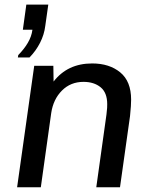

<svg xmlns="http://www.w3.org/2000/svg" viewBox="-20 -788 640 808"><path d="M55.2 -546.2 56.8 -556.2Q81.2 -581 97 -607.6Q112.8 -634.2 116.5 -663H76.2L90.8 -768.5H183.2L170.5 -678.8Q166 -642.2 148.6 -608Q131.2 -573.8 104.2 -546.2ZM52 0 124 -511H204.5L205.5 -444.8Q234.5 -482.5 275.1 -501.8Q315.8 -521 367.8 -521Q440.2 -521 486 -483.4Q531.8 -445.8 531.8 -368.8Q531.8 -359 530.8 -340.8Q529.8 -322.5 527.2 -299.5L485 0H385.2L428 -306Q430.2 -322 430.8 -333.8Q431.2 -345.5 431.2 -349.5Q431.2 -398 403.4 -420.8Q375.5 -443.5 331.5 -443.5Q277.2 -443.5 240.8 -407Q204.2 -370.5 195.5 -312L151.8 0Z"/></svg>

Font: Chivo Mono Medium
Style: Italic
Weight: 500
Italic angle: -8.05°
Monospace: yes
Designer: Hector Gatti
Foundry: Omnibus-Type
Version: Version 1.008